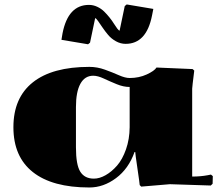

<svg xmlns="http://www.w3.org/2000/svg" viewBox="-20 -829 1000 859"><path d="M254.9 -650.9 259.8 -680.2Q284.7 -807.1 377.9 -807.1Q397 -807.1 414.8 -798.8Q432.6 -790.5 445.6 -777.8Q458.5 -765.1 470.2 -750.5Q481.9 -735.8 489.7 -723.1Q497.6 -710.4 504.4 -701.4Q511.2 -692.4 515.1 -691.9L538.1 -801.8L546.9 -809.1L666 -789.1L660.2 -759.8Q635.3 -632.8 542 -632.8Q519.5 -632.8 498.8 -644.3Q478 -655.8 463.9 -672.6Q449.7 -689.5 438.5 -706.1Q427.2 -722.7 418.7 -734.9Q410.2 -747.1 405.8 -748L382.8 -638.2L374 -630.9ZM839.8 -39.1Q877 -39.1 908.2 -44.9L923.8 -47.9L932.1 -41L931.2 -6.8L922.9 1L740.2 -4.9L611.8 5.9L605 -1Q605 -6.8 595 -74.7Q585 -142.6 585 -148.9H582Q555.2 -73.7 499 -32Q442.9 9.8 379.9 9.8Q213.9 9.8 127 -59.1Q40 -127.9 40 -259.8Q40 -391.6 127 -460.7Q213.9 -529.8 379.9 -529.8Q415 -529.8 449.5 -517.3Q483.9 -504.9 512 -492.4Q540 -480 560.1 -480Q601.6 -480 636.2 -495.8Q670.9 -511.7 680.2 -526.9L841.8 -520L849.1 -513.2Q839.8 -439 839.8 -432.1ZM560.1 -439.9Q532.2 -439.9 502 -452.4Q471.7 -464.8 444.6 -477.5Q417.5 -490.2 397 -490.2Q359.4 -490.2 339.6 -454.1Q319.8 -418 319.8 -350.1V-169.9Q319.8 -91.3 339.4 -60.5Q358.9 -29.8 399.9 -29.8Q425.3 -29.8 452.4 -45.2Q479.5 -60.5 503.7 -88.1Q527.8 -115.7 543.7 -160.9Q559.6 -206.1 560.1 -259.8Z"/></svg>

Font: Yokawerad
Style: Regular
Weight: 500
Designer: gluk
Foundry: gluk
Version: Version 0.79